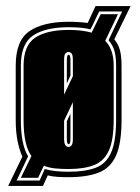

<svg xmlns="http://www.w3.org/2000/svg" viewBox="-20 -575 463 635"><path d="M7 40 54 -57Q44 -79 38 -109Q32 -139 32 -178V-358Q32 -441 77.5 -472Q123 -503 207 -503Q225 -503 240.5 -502Q256 -501 270 -499L296 -555H412L358 -445Q372 -428 377 -407.5Q382 -387 382 -358V-179Q382 -101 363.5 -60Q345 -19 306 -4Q267 11 207 11Q189 11 171 10Q153 9 138 5L122 40ZM35 22H111L128 -16Q145 -11 165 -9Q185 -7 207 -7Q261 -7 296 -20Q331 -33 347.5 -70.5Q364 -108 364 -179V-358Q364 -387 358.5 -406.5Q353 -426 339 -442L384 -537H308L294 -508Q287 -492 279 -478Q252 -485 207 -485Q131 -485 90 -458Q49 -431 49 -358V-178Q49 -97 73 -58ZM49 13 84 -59Q58 -94 58 -178V-358Q58 -425 96.5 -450.5Q135 -476 207 -476Q252 -476 283 -467L313 -528H370L328 -440Q356 -412 356 -358V-179Q356 -112 340 -77Q324 -42 291 -29Q258 -16 207 -16Q183 -16 162.5 -18Q142 -20 125 -27L106 13ZM192 -262 221 -323V-376Q221 -393 217 -398Q212 -403 207 -403Q201 -403 196 -398Q192 -393 192 -376ZM201 -299V-376Q201 -394 207 -394Q213 -394 213 -376V-325ZM207 -89Q213 -89 217 -95Q221 -100 221 -116V-237L192 -176V-116Q192 -89 207 -89ZM207 -98Q201 -98 201 -116V-174L213 -199V-116Q213 -98 207 -98Z"/></svg>

Font: Alumni Sans Collegiate One SC
Style: Regular
Weight: 400
Designer: Robert E. Leuschke
Foundry: Robert E. Leuschke
Version: Version 1.100